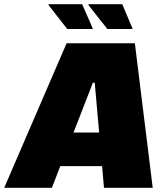

<svg xmlns="http://www.w3.org/2000/svg" viewBox="-78 -894 795 914"><path d="M0 0ZM417 0 408 -103H209L169 0H-58L239 -688H564L649 0ZM373 -500H364L272 -263H394ZM552 -756V-760L504 -874H344L343 -870L433 -756ZM363 -756V-760L313 -874H154L153 -870L242 -756Z"/></svg>

Font: Azeri Sans Black
Style: Italic
Weight: 900
Designer: Hector Gatti & Omnibus-Type (original fonts) / Cristiano Sobral (main changes and remastering)
Foundry: Omnibus-Type
Version: Version 0.07;August 21, 2020;FontCreator 13.0.0.2681 64-bit;